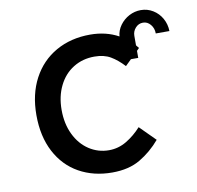

<svg xmlns="http://www.w3.org/2000/svg" viewBox="-73 -695 798 776"><g transform="rotate(-10 326.5 -307.0)"><path d="M64.5 -274.5Q64.5 -360 98.5 -424Q132.5 -488 193.8 -522.8Q255 -557.5 334.5 -557.5Q399.5 -557.5 450.5 -529.5Q452.5 -554 467.5 -574.8Q482.5 -595.5 505.2 -607.5Q528 -619.5 553.5 -619.5Q580.5 -619.5 603.2 -605.5Q626 -591.5 639.2 -567.8Q652.5 -544 653 -516H597Q597 -537.5 584.2 -552.8Q571.5 -568 553.5 -568Q535 -568 522.5 -554Q510 -540 510 -521.5V-482.5L520 -470L510 -460V-431H480L455.5 -407Q429 -435.5 402.2 -451.2Q375.5 -467 336 -467Q287.5 -467 249.2 -443.2Q211 -419.5 189.8 -376.2Q168.5 -333 168.5 -277.5Q168.5 -220.5 189.8 -176.5Q211 -132.5 248 -108.2Q285 -84 329.5 -84Q368 -84 401.8 -104.2Q435.5 -124.5 463 -155L526 -92Q489 -48.5 442.2 -20.8Q395.5 7 327 7Q250.5 7 191 -26.2Q131.5 -59.5 98 -123.2Q64.5 -187 64.5 -274.5Z"/></g></svg>

Font: JuliaMono Medium
Style: Regular
Weight: 500
Monospace: yes
Designer: cormullion
Foundry: corm
Version: Version 0.054; ttfautohint (v1.8.4)